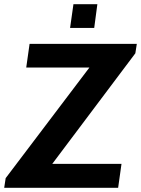

<svg xmlns="http://www.w3.org/2000/svg" viewBox="-28 -895 672 915"><path d="M-8 0 -1 -46 398 -573H97L113 -686H624L617 -641L221 -114H551L535 0ZM306 -762 322 -875H436L421 -762Z"/></svg>

Font: Chivo Mono SemiBold
Style: Italic
Weight: 600
Italic angle: -8.05°
Monospace: yes
Version: Version 1.008